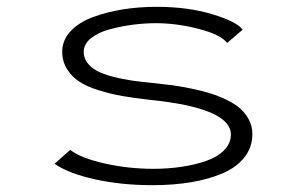

<svg xmlns="http://www.w3.org/2000/svg" viewBox="-20 -532 890 563"><path d="M427.5 11Q335 11 257 -6.5Q179 -24 140 -52L186 -92.5Q216.5 -68.5 286.2 -52.8Q356 -37 429.5 -37Q472.5 -37 511.8 -42.8Q551 -48.5 584.2 -60Q617.5 -71.5 637.2 -91.5Q657 -111.5 657 -137.5Q657 -215.5 417 -239.5Q372.5 -244.5 338.5 -250.5Q304.5 -256.5 269.8 -267.2Q235 -278 212.8 -292.5Q190.5 -307 176.5 -329.5Q162.5 -352 162.5 -380.5Q162.5 -414 186.5 -440Q210.5 -466 250.8 -481.2Q291 -496.5 338.8 -504.2Q386.5 -512 438.5 -512Q531 -512 602.8 -490.2Q674.5 -468.5 691.5 -445L646 -406Q627.5 -430.5 563 -447.2Q498.5 -464 437.5 -464Q405.5 -464 371.5 -459.8Q337.5 -455.5 303.2 -446.5Q269 -437.5 247.2 -420.2Q225.5 -403 225.5 -380Q225.5 -362 236.2 -347.8Q247 -333.5 264.8 -324Q282.5 -314.5 310.2 -307.2Q338 -300 366.8 -295.8Q395.5 -291.5 434 -288Q462.5 -285 486.8 -281.8Q511 -278.5 541.2 -272.2Q571.5 -266 595.8 -258.5Q620 -251 644 -239.5Q668 -228 684 -214Q700 -200 710 -180.8Q720 -161.5 720 -139Q720 -100.5 697 -71Q674 -41.5 633.2 -24Q592.5 -6.5 540.8 2.2Q489 11 427.5 11Z"/></svg>

Font: League Mono Wide UltraLight
Style: Regular
Weight: 200
Width: 8
Designer: Tyler Finck
Foundry: The League of Moveable Type / Tyler Finck
Version: Version 2.210